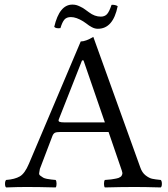

<svg xmlns="http://www.w3.org/2000/svg" viewBox="-20 -820 735 842"><path d="M421.9 -747.1Q439 -747.1 449 -757.6Q459 -768.1 469.2 -798.8Q485.4 -799.8 496.1 -793Q476.1 -693.8 409.2 -693.8Q403.3 -693.8 396.7 -695.3Q390.1 -696.8 382.6 -700.9Q375 -705.1 370.6 -708Q366.2 -710.9 357.7 -717.5Q349.1 -724.1 345.2 -726.1Q314.5 -745.1 291 -745.1Q272 -745.1 262.5 -734.1Q252.9 -723.1 245.1 -696.8Q226.1 -693.8 217.8 -702.1Q240.7 -800.3 297.9 -799.8Q306.6 -799.8 314.2 -797.9Q321.8 -795.9 330.8 -791.5Q339.8 -787.1 344 -784.7Q348.1 -782.2 358.2 -774.7Q368.2 -767.1 370.1 -766.1Q395 -747.1 421.9 -747.1ZM263.2 -283.2H439.9L346.2 -555.2H339.8L237.8 -296.4Q234.9 -288.6 240.7 -285.9Q246.6 -283.2 263.2 -283.2ZM154.8 -79.1Q153.8 -69.3 151.9 -61.8Q149.9 -54.2 157.5 -49.1Q165 -43.9 169.4 -41Q173.8 -38.1 186 -35.6Q198.2 -33.2 205.1 -32.7Q211.9 -32.2 224.1 -30.8Q228 -25.9 228 -13.9Q228 -2 224.1 2Q149.9 0 96.2 0Q59.1 0 6.8 2Q2 -2 2 -13.9Q2 -25.9 6.8 -30.8Q44.9 -33.7 66.9 -46.4Q88.9 -59.1 106.9 -102.1L334 -638.2Q356 -638.2 389.2 -658.2L595.2 -85.9Q603 -63 618.4 -51Q633.8 -39.1 647 -36.1Q660.2 -33.2 685.1 -30.8Q689.9 -25.9 689.9 -13.9Q689.9 -2 685.1 2Q615.2 0 570.8 0Q513.7 0 439.9 2Q436 -2 436 -13.9Q436 -25.9 439.9 -30.8Q448.7 -31.7 453.9 -32Q459 -32.2 467 -33.2Q475.1 -34.2 479.5 -35.2Q483.9 -36.1 490 -37.1Q496.1 -38.1 499.5 -39.6Q502.9 -41 507.1 -43.5Q511.2 -45.9 512.7 -48.3Q514.2 -50.8 515.6 -54.4Q517.1 -58.1 516.6 -62.5Q516.1 -66.9 514.2 -71.8L456.1 -241.2H245.1Q227.1 -241.2 220.5 -237.5Q213.9 -233.9 210 -224.1Z"/></svg>

Font: Linux Libertine O
Style: Regular
Weight: 400
Designer: Philipp H. Poll
Foundry: Philipp H. Poll
Version: Version 5.3.0